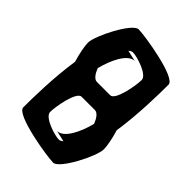

<svg xmlns="http://www.w3.org/2000/svg" viewBox="-236 -858 1001 1001"><g transform="rotate(45 264.0 -357.5)"><path d="M38 -48C38 4 308 46 352 46C396 46 490 -138 490 -190C490 -214 481 -263 467 -308C488 -445 490 -602 490 -667C490 -719 220 -761 176 -761C132 -761 38 -577 38 -525C38 -501 47 -452 61 -407C40 -270 38 -113 38 -48ZM154 -130C154 -170 177 -302 214 -302H312C332 -302 349 -277 360 -248C340 -169 300 -86 250 -85L311 -71C303 -64 295 -60 288 -60C256 -60 154 -92 154 -130ZM168 -467C188 -546 228 -629 278 -630L217 -644C225 -651 233 -655 240 -655C272 -655 374 -623 374 -585C374 -545 351 -413 314 -413H216C196 -413 179 -438 168 -467Z"/></g></svg>

Font: Crazy Punk
Style: Regular
Weight: 400
Version: Version 1